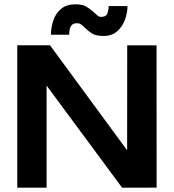

<svg xmlns="http://www.w3.org/2000/svg" viewBox="-20 -870 806 890"><path d="M705.7 -660 706 -0.3 546 0 196 -473.3V0H60V-660.3H211.7L569.3 -173.3L569.7 -660ZM411.7 -816.3Q423.7 -806.3 430.7 -799Q437.7 -791.7 450.3 -791.7Q473.7 -792.7 478.8 -810.2Q484 -827.7 484 -842L571 -841.7Q571 -812 559.7 -779.8Q548.3 -747.7 523.8 -725.5Q499.3 -703.3 459.7 -703.3Q425 -703.3 407.2 -714.5Q389.3 -725.7 373 -741.7Q361.7 -752.7 354.5 -757.7Q347.3 -762.7 334.7 -762.3Q318.3 -761.7 311.3 -752.3Q304.3 -743 302.5 -731Q300.7 -719 300.7 -709H216.3Q216.3 -743.3 227.2 -775.5Q238 -807.7 263 -828.8Q288 -850 329.3 -850Q362.7 -850 380.2 -839.2Q397.7 -828.3 411.7 -816.3Z"/></svg>

Font: Nata Sans
Style: Regular
Weight: 400
Designer: Daniel Uzquiano Cruz
Version: Version 1.001